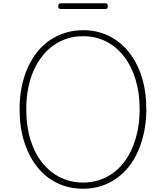

<svg xmlns="http://www.w3.org/2000/svg" viewBox="-20 -1138 1016 1177"><path d="M490 19Q404 19 332.5 -15Q261 -49 209.5 -113Q158 -177 129 -267Q100 -357 100 -468Q100 -542 113 -606Q126 -670 150.5 -724Q175 -778 209 -820.5Q243 -863 287 -892.5Q331 -922 382 -937.5Q433 -953 490 -953Q574 -953 645 -919Q716 -885 768 -821Q820 -757 848.5 -667.5Q877 -578 877 -468Q877 -394 863.5 -329.5Q850 -265 826 -210.5Q802 -156 767.5 -113.5Q733 -71 690 -41.5Q647 -12 596.5 3.5Q546 19 490 19ZM490 -19Q540 -19 585 -33Q630 -47 669 -74.5Q708 -102 738.5 -141Q769 -180 790.5 -230Q812 -280 824 -339.5Q836 -399 836 -468Q836 -570 810.5 -652.5Q785 -735 738.5 -794Q692 -853 629 -884.5Q566 -916 490 -916Q438 -916 393 -902Q348 -888 309 -860.5Q270 -833 239 -794Q208 -755 186 -705Q164 -655 152.5 -595.5Q141 -536 141 -468Q141 -365 166.5 -282Q192 -199 239 -140.5Q286 -82 349.5 -50.5Q413 -19 490 -19ZM352 -1083Q344 -1083 340.5 -1087Q337 -1091 337 -1099Q337 -1109 340.5 -1113.5Q344 -1118 352 -1118H626Q634 -1118 637.5 -1113.5Q641 -1109 641 -1099Q641 -1091 637.5 -1087Q634 -1083 626 -1083Z"/></svg>

Font: Playwrite US Modern Thin
Style: Regular
Weight: 250
Designer: Veronika Burian, José Scaglione
Foundry: TypeTogether
Version: Version 1.003